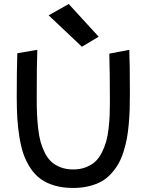

<svg xmlns="http://www.w3.org/2000/svg" viewBox="-20 -932 750 952"><path d="M469.2 -750 320.8 -912.1 221.2 -856 386.2 -700.2ZM342.8 0Q385.3 0 420.9 -8.8Q456.5 -17.6 483.2 -32.5Q509.8 -47.4 531 -70.8Q552.2 -94.2 566.9 -119.6Q581.5 -145 592.3 -179Q603 -212.9 608.9 -244.4Q614.7 -275.9 618.4 -316.4Q622.1 -356.9 623 -390.6Q624 -424.3 624 -466.8Q624 -616.2 621.1 -685.1L522 -666Q524.9 -566.4 524.9 -424.8Q524.9 -387.7 523.7 -359.1Q522.5 -330.6 518.3 -294.2Q514.2 -257.8 506.6 -231Q499 -204.1 485.4 -176.5Q471.7 -148.9 452.9 -131.3Q434.1 -113.8 406 -102.8Q377.9 -91.8 342.8 -91.8Q308.6 -91.8 281.5 -102.1Q254.4 -112.3 235.6 -129.2Q216.8 -146 203.1 -172.9Q189.5 -199.7 181.6 -227.5Q173.8 -255.4 169.4 -293.5Q165 -331.5 163.6 -365.2Q162.1 -398.9 162.1 -442.9Q162.1 -622.1 165 -685.1L65.9 -668Q63 -584.5 63 -451.2Q63 -392.1 65.9 -345Q68.8 -297.9 76.7 -249.8Q84.5 -201.7 97.4 -165.5Q110.4 -129.4 131.8 -97.2Q153.3 -64.9 182.1 -44.2Q210.9 -23.4 251.5 -11.7Q292 0 342.8 0Z"/></svg>

Font: Comic Neue Angular
Style: Bold
Weight: 700
Designer: Craig Rozynski
Foundry: Craig Rozynski
Version: Version 2.003